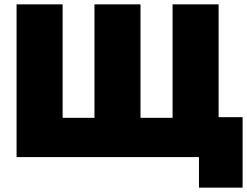

<svg xmlns="http://www.w3.org/2000/svg" viewBox="-20 -720 1132 880"><path d="M56 0H892V140H1092V-183H982V-700H771V-180H624V-700H413V-180H267V-700H56Z"/></svg>

Font: Finlandica Black
Style: Regular
Weight: 900
Designer: Niklas Ekholm, Juho Hiilivirta, Jaakko Suomalainen
Foundry: Helsinki Type Studio
Version: Version 2.000;Glyphs 3.2 (3202)